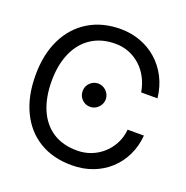

<svg xmlns="http://www.w3.org/2000/svg" viewBox="-132 -851 952 984"><g transform="rotate(20 344.0 -359.0)"><path d="M362.3 11.7Q259.8 11.7 185.5 -33.4Q111.3 -78.6 71.3 -162.1Q31.2 -245.6 31.2 -359.4Q31.2 -473.6 72.3 -556.9Q113.3 -640.1 187.7 -685.3Q262.2 -730.5 362.3 -730.5Q418.9 -730.5 469.7 -711.9Q520.5 -693.4 560.5 -658.2Q600.6 -623 626.5 -573.2Q652.3 -523.4 659.2 -460.9H570.3Q563 -503.9 544.4 -538.8Q525.9 -573.7 498 -598.6Q470.2 -623.5 435.8 -637Q401.4 -650.4 362.3 -650.4Q286.1 -650.4 231.7 -614.7Q177.2 -579.1 148.2 -513.7Q119.1 -448.2 119.1 -359.4Q119.1 -270.5 147.2 -205.1Q175.3 -139.6 229.5 -104Q283.7 -68.4 362.3 -68.4Q402.8 -68.4 438.7 -82.3Q474.6 -96.2 502.9 -121.8Q531.2 -147.5 549.1 -182.1Q566.9 -216.8 570.3 -257.8H659.2Q654.3 -198.7 630.6 -149.4Q606.9 -100.1 567.6 -64Q528.3 -27.8 476.1 -8.1Q423.8 11.7 362.3 11.7ZM348.6 -301.8Q322.3 -301.8 304 -320.6Q285.6 -339.4 286.1 -365.2Q285.6 -391.1 304 -409.7Q322.3 -428.2 348.6 -428.7Q374.5 -428.2 393.1 -409.7Q411.6 -391.1 412.1 -365.2Q411.6 -339.4 393.1 -320.6Q374.5 -301.8 348.6 -301.8Z"/></g></svg>

Font: Inter Display V
Style: Regular
Weight: 400
Designer: Rasmus Andersson
Foundry: rsms
Version: Version 3.015;git-src